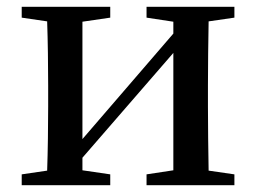

<svg xmlns="http://www.w3.org/2000/svg" viewBox="-20 -546 755 566"><path d="M671 -494V-526H412V-494L491 -482V-447L223 -136V-482L305 -494V-526H44V-494L119 -483C121 -427 122 -349 122 -294V-232C122 -178 121 -99 119 -43L44 -32V0H305V-32L223 -44V-81L491 -390V-44L412 -32V0H671V-32L595 -43C594 -99 593 -178 593 -232V-294C593 -349 594 -427 595 -483Z"/></svg>

Font: Source Han Serif CN SemiBold
Style: Regular
Weight: 600
Designer: Ryoko NISHIZUKA 西塚涼子 (kana & ideographs); Frank Grießhammer (Latin, Greek & Cyrillic); Wenlong ZHANG 张文龙 (bopomofo); San
Foundry: Adobe Systems Incorporated
Version: Version 1.000;PS 1;hotconv 16.6.53;makeotf.lib2.5.65590